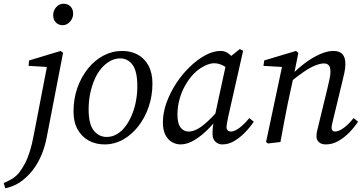

<svg xmlns="http://www.w3.org/2000/svg" viewBox="-108 -761 1951 1029"><path d="M-80 248 -88 220Q-70 212 -55.5 204.5Q-41 197 -29 187.5Q-17 178 -7 166Q10 144 24.5 117.5Q39 91 51.5 51.5Q64 12 75 -48L146 -416L165 -401L45 -408L48 -437L217 -488L230 -478L142 -23Q133 23 116.5 64Q100 105 76.5 138.5Q53 172 21 199Q-3 219 -28.5 231Q-54 243 -80 248ZM228 -626Q206 -626 191.5 -640.5Q177 -655 177 -680Q177 -705 193.5 -723Q210 -741 232 -741Q255 -741 269.5 -726.5Q284 -712 284 -688Q284 -663 267 -644.5Q250 -626 228 -626Z M452 13Q406 13 368.5 -7Q331 -27 308.5 -66.5Q286 -106 286 -163Q286 -231 306.5 -289.5Q327 -348 363 -393Q399 -438 446.5 -463Q494 -488 547 -488Q594 -488 630.5 -468Q667 -448 688 -409Q709 -370 709 -313Q709 -248 689 -189Q669 -130 633.5 -84.5Q598 -39 551.5 -13Q505 13 452 13ZM464 -27Q493 -27 518.5 -42Q544 -57 564 -83.5Q584 -110 598.5 -144.5Q613 -179 620.5 -218.5Q628 -258 628 -298Q628 -379 602.5 -413.5Q577 -448 536 -448Q508 -448 482.5 -434Q457 -420 435.5 -395Q414 -370 399 -335.5Q384 -301 375.5 -260.5Q367 -220 367 -175Q367 -96 394.5 -61.5Q422 -27 464 -27Z M860 13Q836 13 814.5 1Q793 -11 779 -37Q765 -63 765 -105Q765 -157 784.5 -211Q804 -265 836.5 -314.5Q869 -364 909.5 -403Q950 -442 992.5 -465Q1035 -488 1074 -488Q1096 -488 1112.5 -477Q1129 -466 1142.5 -447.5Q1156 -429 1169 -406L1132 -380Q1113 -396 1089 -409Q1065 -422 1039 -422Q1023 -422 1004.5 -415Q986 -408 966.5 -395.5Q947 -383 929 -364Q905 -339 885.5 -305Q866 -271 854.5 -230.5Q843 -190 843 -146Q843 -100 859.5 -78Q876 -56 903 -56Q924 -56 948.5 -68.5Q973 -81 1005.5 -111Q1038 -141 1081 -192L1093 -170H1090Q1055 -118 1015 -76.5Q975 -35 935.5 -11Q896 13 860 13ZM1083 13Q1063 13 1047 -1Q1031 -15 1031 -45Q1031 -60 1032 -72.5Q1033 -85 1035.5 -98.5Q1038 -112 1041 -128L1042 -133L1109 -443L1116 -449L1177 -498L1195 -489L1115 -135Q1111 -116 1108.5 -101Q1106 -86 1106 -78Q1106 -68 1113 -62Q1120 -56 1130 -56Q1149 -56 1175.5 -76Q1202 -96 1228 -128L1252 -109Q1233 -80 1206 -52Q1179 -24 1148 -5.5Q1117 13 1083 13Z M1328 8 1318 0 1406 -415 1424 -401 1304 -408 1308 -437 1478 -488 1491 -478 1466 -353 1464 -344 1435 -210Q1424 -158 1414.5 -105.5Q1405 -53 1395 0ZM1638 13Q1615 13 1601.5 1Q1588 -11 1588 -30Q1588 -47 1592.5 -63.5Q1597 -80 1604 -111L1647 -288Q1653 -314 1658 -337Q1663 -360 1663 -375Q1663 -401 1654 -411Q1645 -421 1628 -421Q1609 -421 1582.5 -410.5Q1556 -400 1523 -378Q1490 -356 1450 -323L1449 -360H1455Q1489 -395 1528 -424Q1567 -453 1606.5 -470.5Q1646 -488 1679 -488Q1711 -488 1727 -471Q1743 -454 1743 -419Q1743 -395 1737.5 -370.5Q1732 -346 1726 -321L1681 -135Q1676 -114 1672.5 -99.5Q1669 -85 1669 -77Q1669 -67 1674 -61.5Q1679 -56 1688 -56Q1707 -56 1733.5 -75Q1760 -94 1787 -128L1811 -109Q1792 -80 1764.5 -51.5Q1737 -23 1705 -5Q1673 13 1638 13Z"/></svg>

Font: Source Serif 4
Style: Italic
Weight: 400
Italic angle: -12°
Designer: Frank Grießhammer
Foundry: Adobe Systems Incorporated
Version: Version 4.004;hotconv 1.0.116;makeotfexe 2.5.65601